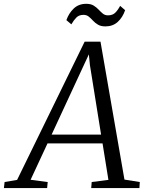

<svg xmlns="http://www.w3.org/2000/svg" viewBox="-80 -962 750 982"><path d="M-60 0 -56.5 -31 7.5 -42 353 -749H434L556.5 -43.5L635 -31L633 0H386.5L389 -31L474.5 -42L444.5 -228.5H163L76.5 -42.5L164 -31L161 0ZM184 -273.5H437L380 -628.5L374.5 -684L350.5 -632.5ZM459 -827Q436 -827 421.2 -835.8Q406.5 -844.5 395.8 -856.2Q385 -868 374 -877Q363 -886 347 -886Q324 -886 310.5 -872.2Q297 -858.5 285 -837.5L259.5 -859Q272 -894.5 297.2 -918.5Q322.5 -942.5 361 -942.5Q384.5 -942.5 399 -933.5Q413.5 -924.5 424.2 -913Q435 -901.5 445.8 -892.5Q456.5 -883.5 472.5 -883.5Q495.5 -883.5 509 -896.5Q522.5 -909.5 534.5 -932L560 -910Q547.5 -873 522.2 -850Q497 -827 459 -827Z"/></svg>

Font: Merriweather 48pt Light
Style: Italic
Weight: 300
Italic angle: -7.8°
Version: Version 2.101